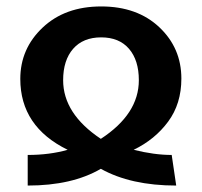

<svg xmlns="http://www.w3.org/2000/svg" viewBox="-20 -564 627 596"><path d="M43 -319Q43 -413 112.5 -478.5Q182 -544 294 -544Q406 -544 474.5 -479.5Q543 -415 543 -320Q543 -242 502 -186.5Q461 -131 395 -99Q459 -83 513 -83L527 12Q386 12 293 -40Q204 12 66 12V-83Q134 -83 190 -99Q43 -171 43 -319ZM176 -315Q176 -211 293 -133Q411 -210 411 -315Q411 -377 380.5 -412.5Q350 -448 294 -448Q238 -448 207 -412.5Q176 -377 176 -315Z"/></svg>

Font: FiraGO Medium
Style: Regular
Weight: 500
Designer: bBox Type
Foundry: bBox Type GmbH
Version: Version 1.001;PS 001.001;hotconv 1.0.88;makeotf.lib2.5.64775